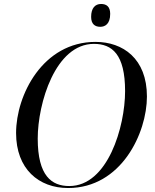

<svg xmlns="http://www.w3.org/2000/svg" viewBox="-20 -936 782 967"><path d="M485 -801C509 -801 535 -815 535 -866C535 -904 515 -916 489 -916C459 -916 439 -895 439 -851C439 -815 458 -801 485 -801ZM323 11C591 11 720 -266 720 -450C720 -641 599 -725 461 -725C196 -725 61 -458 61 -266C61 -85 175 11 323 11ZM329 1C240 1 170 -50 170 -238C170 -416 259 -715 453 -715C544 -715 610 -663 610 -477C610 -298 523 1 329 1Z"/></svg>

Font: Noto Serif Display
Style: Italic
Weight: 400
Italic angle: -12°
Designer: Monotype Design Team
Foundry: Monotype Imaging Inc.
Version: Version 2.009